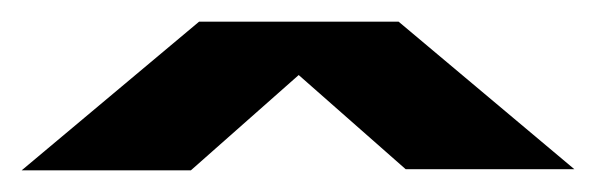

<svg xmlns="http://www.w3.org/2000/svg" viewBox="-23 -743 563 177"><path d="M-3 -586H153L308 -723H160.5ZM351 -587H506.5L344.5 -723H196.5Z"/></svg>

Font: Anybody Expanded Black
Style: Regular
Weight: 900
Width: 7
Designer: Tyler Finck
Foundry: Etcetera Type Company
Version: Version 1.113;gftools[0.9.25]